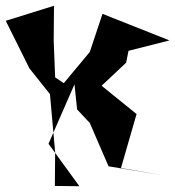

<svg xmlns="http://www.w3.org/2000/svg" viewBox="-34 -584 607 665"><path d="M233 -205 277 -158 342 -8 530 23 385 -2 439 -189 318 -287 403 -367 411 -408 553 -444 321 -536 277 -404 187 -296 157 -316 152 -443 153 -564 -14 -512 68 -347 139 -258 157 -57 156 60 241 61 134 -86 224 -292Z"/></svg>

Font: Asimov Silicon
Style: Regular
Weight: 400
Designer: Google
Version: Version 2.000980; 2014